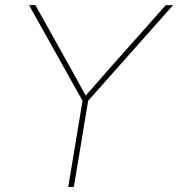

<svg xmlns="http://www.w3.org/2000/svg" viewBox="-20 -748 712 768"><path d="M252.9 0 310.1 -344.7 96.2 -727.5H121.6L257.3 -484.4Q274.9 -453.1 292 -421.9Q309.1 -390.6 326.2 -359.4H317.4Q344.7 -390.6 372.3 -421.9Q399.9 -453.1 427.2 -484.4L643.1 -727.5H672.4L332.5 -344.7L275.4 0Z"/></svg>

Font: Inter 24pt Thin
Style: Italic
Weight: 250
Italic angle: -9.3988°
Version: Version 4.001;git-66647c0bb